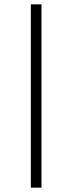

<svg xmlns="http://www.w3.org/2000/svg" viewBox="-20 -666 332 884"><path d="M171 198H122V-646H171Z"/></svg>

Font: Gupter Medium
Style: Regular
Weight: 500
Designer: Octavio Pardo
Version: Version 1.000